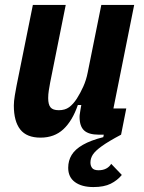

<svg xmlns="http://www.w3.org/2000/svg" viewBox="-20 -545 581 777"><path d="M113 -525H246L183 -211Q180 -195 177.5 -179Q175 -163 175 -148Q175 -122 184.5 -110.5Q194 -99 218 -99Q243 -99 259.5 -111Q276 -123 291 -146Q305 -168 317 -194.5Q329 -221 335 -252L390 -525H523L439 -106H491L470 0Q419 27 392 46.5Q365 66 355.5 81Q346 96 346 113Q346 126 353 135Q360 144 379 144Q397 144 410 137Q423 130 430 118L473 163Q455 185 428 198.5Q401 212 358 212Q311 212 283.5 192Q256 172 256 134Q256 105 270 82Q284 59 315.5 41Q347 23 398 10L400 0H380Q339 0 320.5 -17Q302 -34 302 -72Q302 -79 303.5 -87Q305 -95 306 -103L309 -120H295Q273 -56 236.5 -22Q200 12 144 12Q88 12 62 -21Q36 -54 36 -118Q36 -135 40 -159Q44 -183 47 -198Z"/></svg>

Font: IBM Plex Sans Condensed
Style: Bold Italic
Weight: 700
Width: 3
Italic angle: -11.31°
Designer: Mike Abbink, Paul van der Laan, Pieter van Rosmalen
Foundry: Bold Monday
Version: Version 3.201